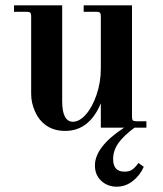

<svg xmlns="http://www.w3.org/2000/svg" viewBox="-20 -476 608 716"><path d="M472.2 -456.1V-40Q472.2 -30.8 475.3 -27.3Q478.5 -23.9 487.8 -23.9H525.9V0H481.9Q441.9 29.3 421.9 57.1Q401.9 85 401.9 117.2Q401.9 164.1 443.8 164.1Q461.9 164.1 473.1 156.5Q484.4 148.9 496.1 131.8L516.1 146Q502.4 177.7 475.3 199Q448.2 220.2 415 220.2Q381.3 220.2 357.7 198.5Q334 176.8 334 141.1Q334 71.3 442.9 0H356V-90.8Q313 12.2 223.1 12.2Q179.7 12.2 149.9 -9.8Q125 -27.8 110.6 -60.1Q96.2 -92.3 96.2 -126V-416Q96.2 -425.3 92.8 -428.7Q89.4 -432.1 80.1 -432.1H32.2V-456.1H211.9V-99.1Q211.9 -22 252 -22Q275.9 -22 299.8 -48.6Q323.7 -75.2 339.8 -121.8Q356 -168.5 356 -220.2V-416Q356 -425.3 352.5 -428.7Q349.1 -432.1 339.8 -432.1H292V-456.1Z"/></svg>

Font: Flanker Steampunk
Style: Bold
Weight: 700
Designer: Alexey Kryukov, Leonardo Di Lena
Foundry: Alexey Kryukov, Leonardo Di Lena
Version: 1.210